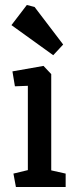

<svg xmlns="http://www.w3.org/2000/svg" viewBox="-20 -752 309 772"><path d="M44 0 34 -54 92 -68V-407L40 -405L30 -465L155 -487L186 -454V-67L244 -54V0ZM194 -530 26 -651 88 -732 119 -724 234 -573Z"/></svg>

Font: Kreon Light
Style: Regular
Weight: 400
Version: Version 2.002